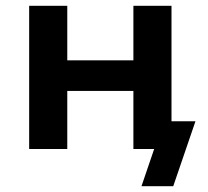

<svg xmlns="http://www.w3.org/2000/svg" viewBox="-20 -516 722 665"><path d="M470 129 514 0H449V-96H657L580 129ZM81 0V-496H213V-307H442V-496H574V0H442V-201H213V0Z"/></svg>

Font: Nunito Sans 9pt
Style: Bold
Weight: 700
Version: Version 3.101;gftools[0.9.27]